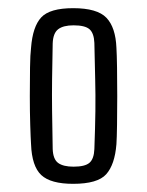

<svg xmlns="http://www.w3.org/2000/svg" viewBox="-20 -827 360 470"><path d="M159 -377Q104 -377 81 -398.5Q58 -420 56 -474Q55 -489 54 -521.5Q53 -554 53 -591.5Q53 -629 53.5 -661.5Q54 -694 56 -710Q60 -762 81 -784.5Q102 -807 159 -807Q218 -807 240.5 -783.5Q263 -760 265 -710Q266 -694 266.5 -661.5Q267 -629 267 -591.5Q267 -554 266.5 -521.5Q266 -489 265 -474Q261 -424 240 -400.5Q219 -377 159 -377ZM160 -419Q188 -419 199 -428.5Q210 -438 211 -462Q213 -515 213.5 -555Q214 -595 213 -633.5Q212 -672 211 -722Q210 -746 199 -755.5Q188 -765 160 -765Q135 -765 122.5 -755.5Q110 -746 109 -721Q108 -672 107.5 -633.5Q107 -595 107.5 -555Q108 -515 109 -462Q110 -437 122.5 -428Q135 -419 160 -419Z"/></svg>

Font: Big Shoulders Display
Style: Regular
Weight: 400
Designer: Patric King
Foundry: XO Type Co
Version: Version 1.000; ttfautohint (v1.8.2)